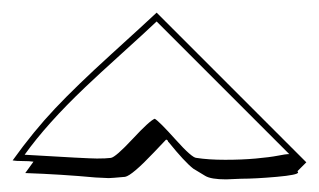

<svg xmlns="http://www.w3.org/2000/svg" viewBox="-28 -723 505 304"><path d="M443 -452 444 -450Q444 -446 410 -443Q376 -440 354 -440L330 -439Q306 -439 297 -444.5Q288 -450 278 -456Q264 -467 239 -498Q238 -498 238 -500Q236 -502 235 -502Q234 -501 216 -482Q181 -445 170 -443Q148 -441 144 -441Q140 -441 123 -442Q69 -447 12 -449Q14 -452 18.5 -458Q23 -464 25 -467Q19 -468 8 -468Q-3 -468 -8 -469Q25 -515 59 -551Q93 -587 148 -637Q203 -687 220 -703L457 -466ZM11 -478Q111 -472 125.5 -472Q140 -472 147.5 -473Q155 -474 182 -503Q209 -532 217 -535Q224 -531 250 -502Q276 -473 283 -473Q302 -470 328.5 -470Q355 -470 377 -472Q399 -474 412 -476.5Q425 -479 428 -479H430L220 -689Q201 -671 164.5 -638Q128 -605 107 -585Q46 -527 11 -478Z"/></svg>

Font: Londrina Shadow
Style: Regular
Weight: 400
Designer: Marcelo Magalhaes
Foundry: Marcelo Magalhaes
Version: Version 1.001 2011